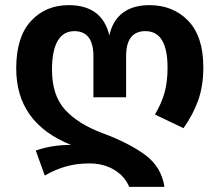

<svg xmlns="http://www.w3.org/2000/svg" viewBox="-20 -726 853 746"><path d="M327 -91Q277 -91 235.5 -79Q194 -67 154 -44L119 -141Q180 -163 256 -163Q43 -248 43 -460Q43 -582 100 -644Q157 -706 247 -706Q377 -706 405 -588Q417 -646 457 -676Q497 -706 560 -706Q653 -706 711.5 -645Q770 -584 770 -465Q770 -393 750.5 -337.5Q731 -282 693 -228L582 -281Q608 -325 619.5 -366.5Q631 -408 631 -463Q631 -605 545 -605Q470 -605 470 -508V-348H343V-507Q343 -605 269 -605Q226 -605 204 -567Q182 -529 182 -455Q182 -356 232.5 -300Q283 -244 380 -208Q480 -171 543.5 -124.5Q607 -78 619 0H482Q465 -41 424 -66Q383 -91 327 -91Z"/></svg>

Font: FiraGOUPP
Style: Medium
Weight: 400
Designer: bBox Type
Foundry: bBox Type GmbH
Version: Version 1.001